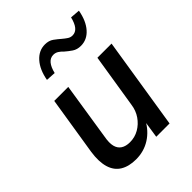

<svg xmlns="http://www.w3.org/2000/svg" viewBox="-209 -845 969 969"><g transform="rotate(-45 275.5 -360.5)"><path d="M193 9Q142 9 108.5 -11.5Q75 -32 62.5 -74Q50 -116 59 -178L109 -492H209L161 -184Q154 -146 160 -122Q166 -98 184.5 -86Q203 -74 232 -74Q267 -74 296.5 -91Q326 -108 346 -137Q366 -166 371 -204L417 -492H518L440 0H345L360 -99H366Q339 -48 294 -19.5Q249 9 193 9ZM210 -590 158 -593Q169 -655 201 -691Q233 -727 277 -727Q305 -727 323.5 -713.5Q342 -700 358 -686Q371 -675 382.5 -667.5Q394 -660 408 -660Q430 -660 444.5 -678Q459 -696 467 -730L519 -726Q508 -664 476.5 -628.5Q445 -593 401 -593Q374 -593 355 -606Q336 -619 320 -633Q309 -645 297 -652.5Q285 -660 270 -660Q248 -660 233 -642Q218 -624 210 -590Z"/></g></svg>

Font: Nunito Sans 10pt SemiCondensed SemiBold
Style: Italic
Weight: 600
Width: 4
Italic angle: -9°
Designer: Vernon Adams
Foundry: Vernon Adams
Version: Version 3.101;gftools[0.9.27]